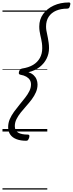

<svg xmlns="http://www.w3.org/2000/svg" viewBox="-20 -1065 590 1555"><path d="M537 -1045Q549 -1045 549.5 -1037Q550 -1029 547 -1020Q544 -1006 539 -1000.5Q534 -995 523 -995Q473 -995 434.5 -978.5Q396 -962 374.5 -929.5Q353 -897 353 -850Q353 -834 355.5 -819Q358 -804 361.5 -789Q365 -774 368 -756.5Q371 -739 374 -719Q377 -699 377 -675Q377 -630 357.5 -590.5Q338 -551 301 -522Q264 -493 210 -480Q235 -472 251.5 -457Q268 -442 276 -422Q284 -402 284 -381Q284 -348 271 -318Q258 -288 237 -260Q216 -232 192.5 -206Q169 -180 148 -153.5Q127 -127 113.5 -100Q100 -73 100 -43Q100 -6 127.5 9.5Q155 25 205 25Q216 25 217.5 32.5Q219 40 216 50Q211 64 206.5 69.5Q202 75 192 75Q147 75 114 62.5Q81 50 63.5 25.5Q46 1 46 -35Q46 -69 59 -99.5Q72 -130 93.5 -159.5Q115 -189 138.5 -217.5Q162 -246 183.5 -273.5Q205 -301 218 -327.5Q231 -354 231 -381Q231 -402 221.5 -417.5Q212 -433 193 -444Q174 -455 145 -460Q136 -462 133.5 -467Q131 -472 134 -485Q139 -499 144.5 -503.5Q150 -508 159 -510Q212 -518 248 -539.5Q284 -561 303 -595.5Q322 -630 322 -674Q322 -698 319.5 -716Q317 -734 313.5 -749.5Q310 -765 306.5 -781Q303 -797 300.5 -813.5Q298 -830 298 -850Q298 -908 329.5 -951.5Q361 -995 415 -1020Q469 -1045 537 -1045ZM0 460H363V470H0ZM0 -20H363V0H0ZM0 -505H363V-500H0ZM0 -980H363V-970H0Z"/></svg>

Font: Playwrite NO Guides
Style: Regular
Weight: 400
Designer: Veronika Burian, José Scaglione
Foundry: TypeTogether
Version: Version 1.003